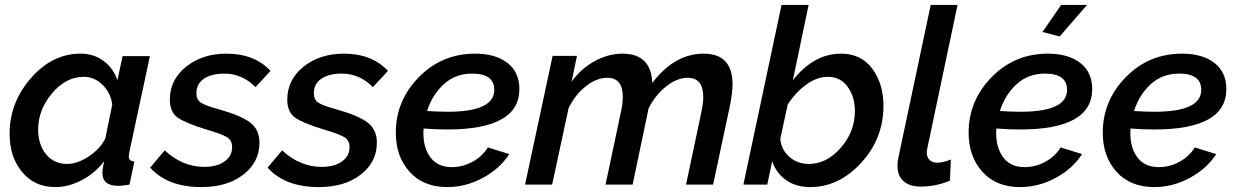

<svg xmlns="http://www.w3.org/2000/svg" viewBox="-20 -750 5025 780"><path d="M19 -206Q19 -334 106 -433Q193 -532 307 -532Q362 -532 401.5 -502Q441 -472 457 -424L478 -522H589L505 -130Q503 -118 503 -115Q503 -95 526 -94L506 0Q474 5 461 5Q396 5 396 -47Q396 -63 403 -95Q366 -46 312 -18Q258 10 205 10Q120 10 69.5 -51.5Q19 -113 19 -206ZM408 -188 436 -325Q430 -373 396.5 -405.5Q363 -438 321 -438Q248 -438 191.5 -371Q135 -304 135 -224Q135 -163 167 -123.5Q199 -84 253 -84Q294 -84 340.5 -114.5Q387 -145 408 -188Z M590 -69 649 -139Q722 -72 810 -72Q861 -72 892 -94Q923 -116 923 -152Q923 -180 901.5 -193Q880 -206 818 -224Q733 -250 701.5 -272.5Q670 -295 670 -345Q670 -426 736 -479Q802 -532 900 -532Q1014 -532 1079 -462L1018 -396Q964 -451 891 -451Q840 -451 809 -430.5Q778 -410 778 -371Q778 -345 796 -333Q814 -321 869 -306Q958 -281 996 -252.5Q1034 -224 1034 -170Q1034 -92 969 -41Q904 10 798 10Q661 10 590 -69Z M1067 -69 1126 -139Q1199 -72 1287 -72Q1338 -72 1369 -94Q1400 -116 1400 -152Q1400 -180 1378.5 -193Q1357 -206 1295 -224Q1210 -250 1178.5 -272.5Q1147 -295 1147 -345Q1147 -426 1213 -479Q1279 -532 1377 -532Q1491 -532 1556 -462L1495 -396Q1441 -451 1368 -451Q1317 -451 1286 -430.5Q1255 -410 1255 -371Q1255 -345 1273 -333Q1291 -321 1346 -306Q1435 -281 1473 -252.5Q1511 -224 1511 -170Q1511 -92 1446 -41Q1381 10 1275 10Q1138 10 1067 -69Z M1797 -224Q1748 -224 1701 -228Q1700 -221 1700 -209Q1700 -148 1729.5 -109.5Q1759 -71 1816 -71Q1859 -71 1899 -92.5Q1939 -114 1962 -151L2049 -124Q2010 -64 1941 -27Q1872 10 1797 10Q1700 10 1644 -52Q1588 -114 1588 -211Q1588 -341 1681.5 -436.5Q1775 -532 1910 -532Q1993 -532 2041.5 -494.5Q2090 -457 2090 -388Q2090 -224 1797 -224ZM1898 -451Q1830 -451 1783 -408Q1736 -365 1715 -299Q1760 -296 1799 -296Q1988 -296 1988 -385Q1988 -451 1898 -451Z M2225 -523H2324L2302 -418Q2340 -471 2395.5 -501.5Q2451 -532 2509 -532Q2625 -532 2630 -413Q2720 -532 2839 -532Q2956 -532 2956 -407Q2956 -374 2945 -319L2877 0H2767L2829 -293Q2837 -331 2837 -356Q2837 -434 2773 -434Q2731 -434 2687 -399.5Q2643 -365 2615 -310L2550 0H2440L2502 -293Q2510 -326 2510 -357Q2510 -434 2447 -434Q2404 -434 2360.5 -400Q2317 -366 2290 -311L2223 0H2113Z M3117 -95 3097 0H3000L3155 -730H3265L3201 -424Q3286 -532 3397 -532Q3478 -532 3523.5 -471Q3569 -410 3569 -320Q3569 -187 3478.5 -88.5Q3388 10 3272 10Q3214 10 3174 -18Q3134 -46 3117 -95ZM3453 -299Q3453 -357 3423.5 -397.5Q3394 -438 3343 -438Q3299 -438 3255 -406Q3211 -374 3180 -325L3150 -187Q3153 -143 3186 -113.5Q3219 -84 3266 -84Q3338 -84 3395.5 -149.5Q3453 -215 3453 -299Z M3626 -77Q3626 -95 3630 -111L3761 -730H3870L3748 -151Q3745 -140 3745 -131Q3745 -111 3756.5 -100Q3768 -89 3788 -89Q3810 -89 3843 -102L3839 -16Q3781 8 3721 8Q3675 8 3650.5 -14Q3626 -36 3626 -77Z M4396 -730 4285 -602 4215 -620 4291 -730ZM4124 -224Q4075 -224 4028 -228Q4027 -221 4027 -209Q4027 -148 4056.5 -109.5Q4086 -71 4143 -71Q4186 -71 4226 -92.5Q4266 -114 4289 -151L4376 -124Q4337 -64 4268 -27Q4199 10 4124 10Q4027 10 3971 -52Q3915 -114 3915 -211Q3915 -341 4008.5 -436.5Q4102 -532 4237 -532Q4320 -532 4368.5 -494.5Q4417 -457 4417 -388Q4417 -224 4124 -224ZM4225 -451Q4157 -451 4110 -408Q4063 -365 4042 -299Q4087 -296 4126 -296Q4315 -296 4315 -385Q4315 -451 4225 -451Z M4669 -224Q4620 -224 4573 -228Q4572 -221 4572 -209Q4572 -148 4601.5 -109.5Q4631 -71 4688 -71Q4731 -71 4771 -92.5Q4811 -114 4834 -151L4921 -124Q4882 -64 4813 -27Q4744 10 4669 10Q4572 10 4516 -52Q4460 -114 4460 -211Q4460 -341 4553.5 -436.5Q4647 -532 4782 -532Q4865 -532 4913.5 -494.5Q4962 -457 4962 -388Q4962 -224 4669 -224ZM4770 -451Q4702 -451 4655 -408Q4608 -365 4587 -299Q4632 -296 4671 -296Q4860 -296 4860 -385Q4860 -451 4770 -451Z"/></svg>

Font: Raleway-v4020 SemiBold
Style: Italic
Weight: 600
Italic angle: -12°
Designer: Matt McInerney, Pablo Impallari, Rodrigo Fuenzalida
Foundry: Matt McInerney, Pablo Impallari, Rodrigo Fuenzalida
Version: Version 4.020;PS 004.020;hotconv 1.0.88;makeotf.lib2.5.64775